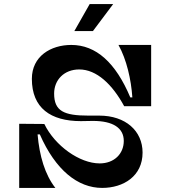

<svg xmlns="http://www.w3.org/2000/svg" viewBox="-20 -920 836 940"><path d="M419 -900 344 -768H435L534 -900ZM74 -314V0H251C200 -65 173 -157 164 -262H175C252 -87 361 0 480 0C585 0 678 -58 678 -173C678 -279 595 -354 466 -354H413C293 -354 245 -376 245 -462C245 -529 294 -580 368 -580C453 -580 530 -507 588 -400H720V-700H560C600 -628 622 -531 628 -443H618C546 -614 450 -700 329 -700C229 -700 136 -645 136 -534C136 -391 228 -327 376 -327C396 -327 416 -328 435 -328C534 -328 586 -293 586 -230C586 -167 539 -120 468 -120C370 -120 249 -206 197 -313Z"/></svg>

Font: Space Cowgirl Medium
Style: Regular
Weight: 600
Designer: Valery Marier
Foundry: Valery Marier
Version: Version 1.000;hotconv 1.0.109;makeotfexe 2.5.65596